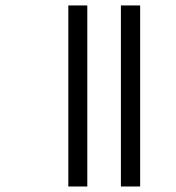

<svg xmlns="http://www.w3.org/2000/svg" viewBox="-20 -677 638 697"><path d="M228 -657.2H296.9V0H228ZM418.9 -657.2H488.8V0H418.9Z"/></svg>

Font: Noto Sans Oriya
Style: Regular
Weight: 400
Designer: Monotype Design team
Foundry: Monotype Imaging Inc.
Version: Version 1.00 uh